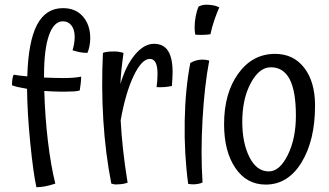

<svg xmlns="http://www.w3.org/2000/svg" viewBox="-20 -761 1375 802"><path d="M165 -381Q168 -274 180 -172.5Q192 -71 211 6Q187 14 167.5 17.5Q148 21 132 21Q119 -38 106.5 -163Q94 -288 93 -390Q70 -394 54.5 -397.5Q39 -401 30 -405Q30 -419 32 -432Q34 -445 38 -449Q48 -447 60 -445.5Q72 -444 94 -442Q98 -587 134.5 -657Q171 -727 243 -727Q296 -727 326.5 -692Q357 -657 357 -601Q357 -585 353.5 -567.5Q350 -550 345 -540Q329 -540 313.5 -543Q298 -546 283 -551Q287 -564 289.5 -578.5Q292 -593 292 -607Q292 -637 278.5 -654.5Q265 -672 243 -672Q205 -672 184.5 -613.5Q164 -555 164 -448Q164 -445 164 -442.5Q164 -440 164 -437Q195 -436 212 -435.5Q229 -435 244 -435Q268 -435 287 -436.5Q306 -438 319 -441Q319 -428 317 -411Q315 -394 313 -383Q303 -380 285.5 -379Q268 -378 242 -378Q222 -378 202.5 -379Q183 -380 165 -381Z M513 2Q505 5 494 7Q483 9 472 9Q464 10 457.5 9Q451 8 445 6Q420 -121 411.5 -260Q403 -399 410 -540Q417 -543 427 -544.5Q437 -546 457 -546Q467 -546 476.5 -544.5Q486 -543 496 -540Q490 -497 487 -467Q484 -437 483 -410Q506 -488 544 -533Q582 -578 623 -578Q663 -578 682 -548.5Q701 -519 701 -458Q701 -446 700 -432Q699 -418 698 -402Q686 -399 669.5 -397.5Q653 -396 634 -397Q636 -412 637 -425.5Q638 -439 638 -452Q638 -484 630 -499.5Q622 -515 606 -515Q572 -515 538 -443.5Q504 -372 484 -258Q487 -201 494 -136.5Q501 -72 513 2Z M852 -741Q866 -740 876.5 -737.5Q887 -735 896 -730Q886 -708 875.5 -677.5Q865 -647 859 -618Q848 -616 831 -615.5Q814 -615 796 -616Q794 -625 793.5 -632.5Q793 -640 793 -648Q793 -669 797.5 -693Q802 -717 810 -734Q821 -739 830 -740.5Q839 -742 852 -741ZM775 -498Q787 -505 799.5 -508.5Q812 -512 826 -512Q834 -512 840.5 -511Q847 -510 854 -508Q834 -403 826 -262Q818 -121 826 1Q819 5 808 7Q797 9 786 9Q781 9 776.5 8.5Q772 8 766 7Q749 -120 751.5 -255.5Q754 -391 775 -498Z M916 -242Q916 -372 975.5 -454Q1035 -536 1129 -536Q1206 -536 1251 -477.5Q1296 -419 1296 -320Q1296 -175 1239.5 -82.5Q1183 10 1090 10Q1010 10 963 -59.5Q916 -129 916 -242ZM1216 -278Q1216 -380 1190 -430Q1164 -480 1111 -480Q1063 -480 1027.5 -414Q992 -348 992 -252Q992 -164 1022 -104.5Q1052 -45 1103 -45Q1148 -45 1182 -113.5Q1216 -182 1216 -278Z"/></svg>

Font: Atma
Style: Regular
Weight: 400
Designer: Gregori Vincens, Jeremie Hornus, Riccardo Olocco, Yoann Minet.
Foundry: black foundry
Version: Version 1.102;PS 1.100;hotconv 1.0.86;makeotf.lib2.5.63406